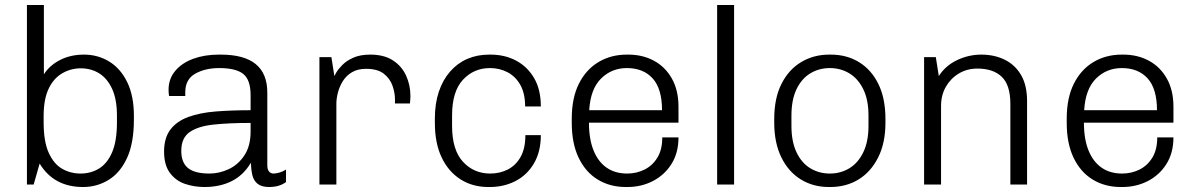

<svg xmlns="http://www.w3.org/2000/svg" viewBox="-20 -740 4793 770"><path d="M313 10Q196 10 139 -84L115 0H88V-720H156V-442Q179 -478 221 -499.5Q263 -521 317 -521Q372 -521 417.5 -493.5Q463 -466 490 -411Q517 -356 517 -275V-261Q517 -166 489.5 -106.5Q462 -47 415.5 -18.5Q369 10 313 10ZM303 -44Q344 -44 377 -64Q410 -84 429.5 -129Q449 -174 449 -250V-276Q449 -342 429.5 -384Q410 -426 377.5 -446Q345 -466 304 -466Q264 -466 229.5 -446Q195 -426 175 -384Q155 -342 155 -275V-249Q155 -172 175.5 -127Q196 -82 229.5 -63Q263 -44 303 -44Z M800 10Q759 10 722 -2.5Q685 -15 661.5 -46.5Q638 -78 638 -132Q638 -187 663.5 -220.5Q689 -254 735.5 -271Q782 -288 845.5 -293Q909 -298 985 -298V-358Q985 -420 955.5 -443.5Q926 -467 859 -467Q803 -467 763 -444.5Q723 -422 723 -370V-355H658Q657 -361 656.5 -367Q656 -373 656 -380Q656 -424 683 -456Q710 -488 755.5 -504.5Q801 -521 858 -521H865Q959 -521 1005.5 -483Q1052 -445 1052 -369V-78Q1052 -60 1059 -52Q1066 -44 1077 -44Q1088 -44 1102.5 -48.5Q1117 -53 1127 -60V-10Q1114 0 1097 5Q1080 10 1059 10Q1029 10 1013 -3Q997 -16 992 -38Q987 -60 986 -87Q956 -37 909 -13.5Q862 10 800 10ZM820 -44Q860 -44 898 -62Q936 -80 960.5 -117.5Q985 -155 985 -212V-247Q900 -247 837.5 -240.5Q775 -234 741 -210.5Q707 -187 707 -135Q707 -88 734 -66Q761 -44 820 -44Z M1261 0V-511H1309L1321 -435Q1321 -436 1328.5 -449Q1336 -462 1352.5 -479Q1369 -496 1396.5 -508.5Q1424 -521 1465 -521Q1520 -521 1555.5 -498Q1591 -475 1608.5 -437Q1626 -399 1626 -354Q1626 -344 1625 -335.5Q1624 -327 1624 -325H1564V-342Q1564 -368 1554 -396.5Q1544 -425 1519 -444.5Q1494 -464 1448 -464Q1414 -464 1391 -450Q1368 -436 1354.5 -414Q1341 -392 1335 -368Q1329 -344 1329 -325V0Z M1938 10Q1875 10 1826.5 -21Q1778 -52 1751 -109Q1724 -166 1724 -247V-265Q1724 -325 1740 -372.5Q1756 -420 1785.5 -453.5Q1815 -487 1854.5 -504Q1894 -521 1942 -521H1947Q2005 -521 2050.5 -496.5Q2096 -472 2122.5 -426Q2149 -380 2149 -313H2086Q2086 -365 2067 -399Q2048 -433 2016 -450Q1984 -467 1945 -467Q1880 -467 1836.5 -420Q1793 -373 1793 -277V-235Q1793 -139 1836.5 -91.5Q1880 -44 1946 -44Q1985 -44 2017 -60.5Q2049 -77 2068 -111Q2087 -145 2087 -198H2149Q2149 -132 2121.5 -85Q2094 -38 2047.5 -14Q2001 10 1944 10Z M2490 10Q2426 10 2377 -20Q2328 -50 2300.5 -107.5Q2273 -165 2273 -247V-264Q2273 -347 2301.5 -404Q2330 -461 2380 -491Q2430 -521 2494 -521H2500Q2557 -521 2602.5 -496.5Q2648 -472 2674.5 -425Q2701 -378 2701 -312V-248H2342Q2342 -182 2360.5 -136.5Q2379 -91 2413 -67.5Q2447 -44 2495 -44Q2533 -44 2565 -60Q2597 -76 2616.5 -108Q2636 -140 2636 -189H2701Q2701 -127 2673 -82.5Q2645 -38 2598.5 -14Q2552 10 2496 10ZM2343 -298H2635Q2635 -384 2597.5 -425.5Q2560 -467 2494 -467Q2433 -467 2390.5 -425Q2348 -383 2343 -298Z M2856 0V-720H2924V0Z M3304 10Q3241 10 3191.5 -20.5Q3142 -51 3113.5 -109Q3085 -167 3085 -248V-263Q3085 -346 3114 -403.5Q3143 -461 3193 -491Q3243 -521 3306 -521H3312Q3376 -521 3425.5 -490.5Q3475 -460 3503 -402.5Q3531 -345 3531 -263V-248Q3531 -167 3502 -109Q3473 -51 3423.5 -20.5Q3374 10 3310 10ZM3308 -44Q3351 -44 3386 -65Q3421 -86 3442 -129Q3463 -172 3463 -235V-276Q3463 -340 3442 -382.5Q3421 -425 3386 -446Q3351 -467 3308 -467Q3265 -467 3230 -446Q3195 -425 3174.5 -382.5Q3154 -340 3154 -276V-235Q3154 -172 3174.5 -129Q3195 -86 3230 -65Q3265 -44 3308 -44Z M3686 0V-511H3733L3745 -435Q3772 -477 3818.5 -499Q3865 -521 3915 -521Q3968 -521 4009.5 -500.5Q4051 -480 4075 -439Q4099 -398 4099 -334V0H4032V-323Q4032 -399 3997.5 -432Q3963 -465 3900 -465Q3858 -465 3825 -445Q3792 -425 3773 -391.5Q3754 -358 3754 -315V0Z M4475 10Q4411 10 4362 -20Q4313 -50 4285.5 -107.5Q4258 -165 4258 -247V-264Q4258 -347 4286.5 -404Q4315 -461 4365 -491Q4415 -521 4479 -521H4485Q4542 -521 4587.5 -496.5Q4633 -472 4659.5 -425Q4686 -378 4686 -312V-248H4327Q4327 -182 4345.5 -136.5Q4364 -91 4398 -67.5Q4432 -44 4480 -44Q4518 -44 4550 -60Q4582 -76 4601.5 -108Q4621 -140 4621 -189H4686Q4686 -127 4658 -82.5Q4630 -38 4583.5 -14Q4537 10 4481 10ZM4328 -298H4620Q4620 -384 4582.5 -425.5Q4545 -467 4479 -467Q4418 -467 4375.5 -425Q4333 -383 4328 -298Z"/></svg>

Font: Chivo ExtraLight
Style: Regular
Weight: 250
Designer: Hector Gatti
Foundry: Omnibus-Type
Version: Version 2.002